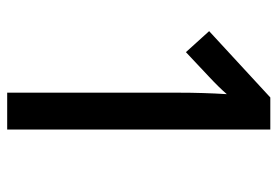

<svg xmlns="http://www.w3.org/2000/svg" viewBox="-136 -618 754 521"><g transform="rotate(90 240.5 -357.0)"><path d="M331 0H231V-465Q231 -499 232 -531.5Q233 -564 235 -596Q218 -576 187 -547L121 -485L64 -548L244 -714H331Z"/></g></svg>

Font: Noto Sans Georgian Condensed Medium
Style: Regular
Weight: 500
Width: 3
Designer: Monotype Design Team, Akaki Razmadze
Foundry: Google LLC
Version: Version 2.005; ttfautohint (v1.8.4.7-5d5b)